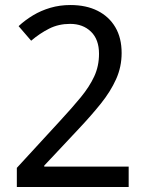

<svg xmlns="http://www.w3.org/2000/svg" viewBox="-20 -744 591 764"><path d="M47 -76 218 -262Q267 -315 301.5 -357Q336 -399 355 -440Q374 -481 374 -530Q374 -587 342 -618Q310 -649 259 -649Q213 -649 175.5 -630Q138 -611 104 -582L54 -640Q80 -664 111.5 -683Q143 -702 180.5 -713Q218 -724 260 -724Q323 -724 368.5 -701Q414 -678 439 -635.5Q464 -593 464 -533Q464 -478 442 -429Q420 -380 381.5 -332Q343 -284 293 -231L156 -85V-81H492V0H47Z"/></svg>

Font: ukorean15
Style: Book
Weight: 400
Designer: Jelle Bosma - Monotype Design Team
Foundry: Monotype Imaging Inc.
Version: Version 2.003